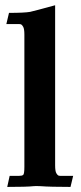

<svg xmlns="http://www.w3.org/2000/svg" viewBox="-20 -718 313 738"><path d="M191.9 -82.5Q191.9 -60.1 196.5 -52.2Q201.2 -44.4 204.6 -43.2Q208 -42 212.9 -42H261.2L251 0.5Q173.8 0.5 135.7 -2.4Q128.4 -2.9 119.1 -2.9Q113.3 -2.9 108.9 -2.4Q82.5 0.5 7.8 0.5L17.1 -42H52.7Q64.5 -42 69.1 -45.7Q73.7 -49.3 73.7 -76.7V-585Q73.7 -606.9 69.1 -615Q64.5 -623 61 -624.3Q57.6 -625.5 52.7 -625.5H4.4L14.6 -668.5Q73.7 -668.5 95.7 -672.4Q107.9 -674.8 191.9 -697.8Z"/></svg>

Font: Quaaykop
Style: Bold
Weight: 700
Designer: Tup Wanders
Foundry: Free font, DO NOT SELL
Version: Version 1.00;July 31, 2023;FontCreator 11.5.0.2430 64-bit